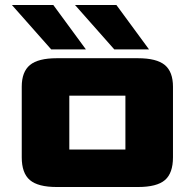

<svg xmlns="http://www.w3.org/2000/svg" viewBox="-20 -744 780 769"><path d="M67.1 -114V-396.7Q67.1 -456.5 100.1 -483.7Q133.1 -510.8 207.1 -510.8H532.8Q607.1 -510.8 640 -483.7Q672.8 -456.5 672.8 -396.7V-114Q672.8 -50.5 640.6 -22.8Q608.3 5 532.8 5H207.1Q132.3 5 99.7 -22.8Q67.1 -50.5 67.1 -114ZM257.6 -145.1Q257.6 -145.1 257.6 -145.1Q257.6 -145.1 257.6 -145.1H482.3Q482.3 -145.1 482.3 -145.1Q482.3 -145.1 482.3 -145.1V-360.7Q482.3 -360.7 482.3 -360.7Q482.3 -360.7 482.3 -360.7H257.6Q257.6 -360.7 257.6 -360.7Q257.6 -360.7 257.6 -360.7ZM576.9 -546.1H437.8L280.4 -724H446.2ZM324.1 -546.1H185.1L27.7 -724H193.5Z"/></svg>

Font: Science Gothic
Style: Regular
Weight: 400
Designer: Thomas Phinney, Vassil Kateliev, Brandon Buerkle
Foundry: Font Detective LLC
Version: Version 1.018